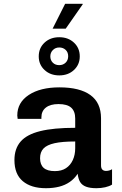

<svg xmlns="http://www.w3.org/2000/svg" viewBox="-20 -981 640 1011"><path d="M222 10Q144 10 100 -27Q56 -64 56 -138Q56 -198 88.5 -235.5Q121 -273 191.5 -290.5Q262 -308 376 -308V-357Q376 -395 355 -414Q334 -433 288 -433Q245 -433 221.5 -414.5Q198 -396 198 -363V-355H73Q72 -365 71.5 -368.5Q71 -372 71 -372Q71 -372 71 -371.5Q71 -371 71 -373Q71 -441 131.5 -481Q192 -521 293 -521Q400 -521 456 -480.5Q512 -440 512 -358V-110Q512 -95 519 -88Q526 -81 538 -81Q556 -81 570 -90V-9Q556 0 534 5Q512 10 488 10Q454 10 433 2Q412 -6 402 -22.5Q392 -39 389 -66Q372 -40 347.5 -23Q323 -6 291.5 2Q260 10 222 10ZM269 -80Q304 -80 327.5 -95.5Q351 -111 363.5 -138.5Q376 -166 376 -200V-236Q308 -236 267.5 -227Q227 -218 209 -199Q191 -180 191 -148Q191 -114 210 -97Q229 -80 269 -80ZM257 -830 323 -961H415L416 -959L326 -830ZM292 -584Q245 -584 214.5 -612.5Q184 -641 184 -684Q184 -728 214.5 -756.5Q245 -785 292 -785Q339 -785 369.5 -756.5Q400 -728 400 -684Q400 -641 369.5 -612.5Q339 -584 292 -584ZM292 -638Q312 -638 325.5 -651Q339 -664 339 -685Q339 -706 325.5 -718.5Q312 -731 292 -731Q272 -731 258.5 -717.5Q245 -704 245 -684Q245 -664 258 -651Q271 -638 292 -638Z"/></svg>

Font: Chivo Mono Medium SemiBold
Style: Regular
Weight: 600
Monospace: yes
Version: Version 1.008